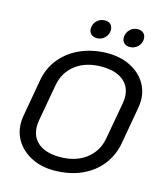

<svg xmlns="http://www.w3.org/2000/svg" viewBox="-129 -980 924 1084"><g transform="rotate(15 333.5 -437.5)"><path d="M40 -202Q40 -222 43 -241L82 -461Q95 -537 141.5 -593Q188 -649 259 -679Q330 -709 414 -709Q485 -709 541.5 -682Q598 -655 630 -607.5Q662 -560 662 -500Q662 -481 659 -461L620 -241Q607 -166 562.5 -109.5Q518 -53 447.5 -22Q377 9 287 9Q217 9 160.5 -18.5Q104 -46 72 -94Q40 -142 40 -202ZM528 -242 567 -459Q570 -477 570 -493Q570 -555 525.5 -591Q481 -627 399 -627Q307 -627 247.5 -581.5Q188 -536 174 -459L135 -242Q132 -224 132 -208Q132 -145 176 -109Q220 -73 301 -73Q394 -73 454 -119Q514 -165 528 -242ZM283 -818Q283 -846 302.5 -865Q322 -884 350 -884Q371 -884 383 -872Q395 -860 395 -840Q395 -814 376 -794.5Q357 -775 330 -775Q309 -775 296 -787Q283 -799 283 -818ZM476 -818Q476 -845 495 -864.5Q514 -884 542 -884Q563 -884 575.5 -872Q588 -860 588 -840Q588 -813 568.5 -794Q549 -775 522 -775Q501 -775 488.5 -787Q476 -799 476 -818Z"/></g></svg>

Font: K2D
Style: Italic
Weight: 400
Italic angle: -10°
Designer: Katatrad Aksorn Co.,Ltd.
Foundry: Cadson Demak Co.,Ltd.
Version: Version 1.000; ttfautohint (v1.6)